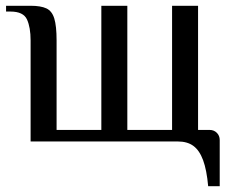

<svg xmlns="http://www.w3.org/2000/svg" viewBox="-20 -490 805 665"><path d="M701 155Q696 99 683.5 65Q671 31 650 15.5Q629 0 596 0H86V-350Q86 -395 73.5 -422.5Q61 -450 16 -450H1V-470H86Q121 -470 140.5 -461Q160 -452 168 -426Q176 -400 176 -350V-40H331V-470H421V-40H576V-470H666V-40H706Q721 -40 731 -30Q741 -20 741 -5V155Z"/></svg>

Font: El Messiri
Style: Regular
Weight: 400
Designer: Mohamed Gaber
Foundry: Kief Type Foundry
Version: Version 2.020